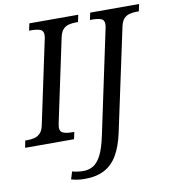

<svg xmlns="http://www.w3.org/2000/svg" viewBox="-121 -800 1004 1125"><g transform="rotate(-10 381.0 -237.0)"><path d="M-21 0 -13 -42H0Q23 -42 42.5 -47Q62 -52 77 -67.5Q92 -83 98 -114L202 -604Q204 -610 205 -619Q206 -628 206 -632Q206 -658 186 -665Q166 -672 134 -672H121L130 -714H421L412 -672H399Q377 -672 357 -667Q337 -662 323 -647Q309 -632 302 -600L198 -110Q197 -104 195.5 -95.5Q194 -87 194 -82Q194 -57 214.5 -49.5Q235 -42 266 -42H279L270 0ZM294 240Q267 240 248.5 237Q230 234 212 229L226 184Q239 188 257.5 190.5Q276 193 291 193Q326 193 352.5 176.5Q379 160 399 120Q419 80 434 9L564 -604Q566 -610 567 -619Q568 -628 568 -632Q568 -658 548 -665Q528 -672 496 -672H483L492 -714H783L774 -672H761Q739 -672 719 -667Q699 -662 685 -647Q671 -632 664 -600L534 8Q517 87 487 138.5Q457 190 409.5 215Q362 240 294 240Z"/></g></svg>

Font: Noto Serif
Style: Italic
Weight: 400
Italic angle: -12°
Designer: Monotype Design Team
Foundry: Monotype Imaging Inc.
Version: Version 2.013